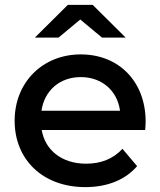

<svg xmlns="http://www.w3.org/2000/svg" viewBox="-20 -761 657 787"><path d="M150 -307C162 -390 225 -445 311 -445C398 -445 461 -389 472 -307ZM330 6C420 6 494 -24 542 -80L482 -151C444 -110 394 -90 333 -90C234 -90 165 -145 151 -228H575C576 -239 577 -253 577 -262C577 -427 467 -538 311 -538C155 -538 40 -424 40 -266C40 -107 155 6 330 6ZM309 -681 398 -607H495L360 -741H258L123 -607H220Z"/></svg>

Font: Montserrat-Alt1 SemBd
Style: Regular
Weight: 600
Designer: Differentunic
Foundry: Differentunic
Version: Version 7.222